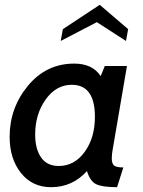

<svg xmlns="http://www.w3.org/2000/svg" viewBox="-20 -767 594 797"><path d="M507 -493 448 -148Q444 -127 444 -110Q444 -87 454 -79.5Q464 -72 492 -72L466 10Q406 10 380 -2Q354 -14 341 -57Q281 10 192 10Q114 10 67 -49Q20 -108 20 -199Q20 -319 96 -411Q172 -503 288 -503Q364 -503 398 -451L415 -493ZM278 -415Q213 -415 169.5 -354Q126 -293 126 -208Q126 -149 150.5 -113.5Q175 -78 224 -78Q289 -78 331.5 -136.5Q374 -195 374 -282Q374 -415 278 -415ZM503 -597 382 -675 232 -597 241 -646 394 -747 512 -646Z"/></svg>

Font: Cabin
Style: Medium Italic
Weight: 500
Designer: Pablo Impallari
Foundry: Pablo Impallari. www.impallari.com Igino Marini. www.ikern.com
Version: Version 1.005